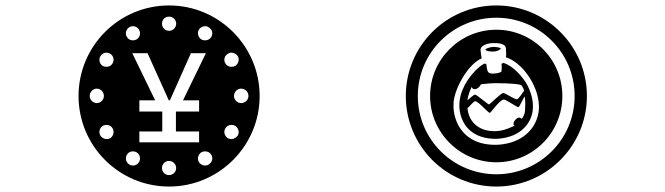

<svg xmlns="http://www.w3.org/2000/svg" viewBox="-20 -741 2440 704"><path d="M445 -173C450 -182 458 -186 467 -186C472 -186 476 -185 480 -183C493 -176 497 -160 490 -147C485 -139 477 -134 468 -134C463 -134 458 -135 454 -138C442 -145 438 -161 445 -173ZM574 -125C574 -139 585 -151 600 -151C614 -151 626 -139 626 -125C626 -110 614 -99 600 -99C585 -99 574 -110 574 -125ZM755 -173C762 -161 758 -145 745 -138C741 -135 737 -134 732 -134C723 -134 714 -139 709 -147C702 -160 707 -176 719 -183C723 -185 727 -186 732 -186C741 -186 750 -182 755 -173ZM335 -416C349 -416 361 -404 361 -389C361 -375 349 -363 335 -363C321 -363 309 -375 309 -389C309 -404 321 -416 335 -416ZM357 -280C361 -282 366 -283 370 -283C380 -283 388 -279 393 -270C400 -258 396 -242 384 -234C380 -232 376 -231 371 -231C362 -231 353 -236 348 -244C341 -257 345 -272 357 -280ZM842 -280C854 -272 859 -257 852 -244C846 -236 837 -231 828 -231C824 -231 820 -232 816 -234C803 -242 799 -258 806 -270C811 -279 820 -283 829 -283C834 -283 838 -282 842 -280ZM384 -544C396 -537 400 -521 393 -509C388 -500 380 -496 370 -496C366 -496 361 -497 357 -499C345 -506 341 -522 348 -535C353 -543 361 -548 370 -548C375 -548 380 -547 384 -544ZM491 -259H575V-332H491V-373H549L465 -546H521L599 -373H603L680 -546H735L651 -373H710V-332H625V-259H710V-219H491ZM864 -416C879 -416 891 -404 891 -389C891 -375 879 -363 864 -363C850 -363 838 -375 838 -389C838 -404 850 -416 864 -416ZM490 -632C497 -619 493 -603 480 -596C476 -594 472 -593 467 -593C458 -593 450 -597 445 -606C438 -618 442 -634 454 -641C458 -644 463 -645 468 -645C477 -645 485 -640 490 -632ZM574 -654C574 -669 585 -680 600 -680C614 -680 626 -669 626 -654C626 -640 614 -628 600 -628C585 -628 574 -640 574 -654ZM709 -632C714 -640 723 -645 732 -645C737 -645 741 -644 745 -641C758 -634 762 -618 755 -606C750 -597 741 -593 732 -593C727 -593 723 -594 719 -596C707 -603 702 -619 709 -632ZM816 -544C820 -547 824 -548 829 -548C838 -548 847 -543 852 -535C859 -522 854 -506 842 -499C838 -497 834 -496 829 -496C820 -496 811 -500 806 -509C799 -521 803 -537 816 -544ZM268 -389C268 -206 416 -57 600 -57C783 -57 932 -206 932 -389C932 -572 783 -721 600 -721C416 -721 268 -572 268 -389Z M1722 -394C1717 -394 1703 -381 1694 -373C1696 -395 1707 -417 1710 -423C1710 -420 1711 -419 1712 -418C1713 -416 1714 -415 1716 -415C1728 -411 1738 -422 1744 -432C1760 -434 1779 -436 1801 -436C1852 -436 1893 -432 1893 -427C1897 -421 1900 -415 1902 -409C1897 -403 1882 -377 1875 -377C1865 -377 1833 -400 1825 -400C1816 -399 1777 -359 1773 -358C1769 -358 1728 -394 1722 -394ZM1512 -389C1512 -548 1641 -676 1800 -676C1958 -676 2087 -548 2087 -389C2087 -230 1958 -102 1800 -102C1641 -102 1512 -230 1512 -389ZM1953 -380C1961 -341 1954 -307 1934 -276C1893 -215 1819 -210 1796 -210C1717 -210 1680 -248 1662 -279C1646 -308 1640 -340 1644 -373C1651 -423 1697 -506 1746 -527C1744 -537 1743 -552 1742 -557V-558C1742 -577 1774 -583 1788 -583C1797 -583 1807 -583 1815 -581C1820 -580 1834 -576 1835 -564L1836 -542C1836 -538 1835 -535 1835 -531C1893 -512 1942 -440 1953 -380ZM1904 -387C1907 -368 1906 -349 1905 -334C1904 -324 1900 -314 1893 -305C1890 -308 1883 -314 1873 -305C1866 -299 1863 -292 1863 -288C1862 -284 1864 -281 1867 -281C1865 -279 1863 -278 1860 -277C1842 -269 1821 -260 1793 -260C1741 -260 1700 -288 1694 -344C1704 -354 1718 -370 1722 -370C1735 -369 1770 -327 1776 -327C1780 -328 1812 -375 1827 -376C1836 -376 1875 -348 1881 -348C1885 -349 1900 -384 1904 -387ZM1788 -569C1773 -568 1760 -562 1760 -559C1760 -556 1773 -551 1788 -552C1804 -552 1816 -560 1816 -563C1816 -566 1803 -569 1788 -569ZM1557 -389C1557 -255 1666 -146 1800 -146C1934 -146 2042 -255 2042 -389C2042 -523 1934 -632 1800 -632C1666 -632 1557 -523 1557 -389ZM1468 -389C1468 -206 1616 -57 1800 -57C1983 -57 2132 -206 2132 -389C2132 -572 1983 -721 1800 -721C1616 -721 1468 -572 1468 -389ZM1763 -506C1760 -507 1759 -508 1758 -508C1749 -507 1717 -481 1694 -446C1665 -402 1651 -344 1681 -290C1713 -235 1775 -232 1796 -232C1813 -232 1880 -235 1916 -289C1955 -348 1921 -417 1909 -437C1897 -456 1865 -498 1827 -510C1825 -511 1824 -509 1819 -507C1820 -501 1820 -486 1819 -480C1818 -474 1791 -469 1778 -472C1767 -475 1766 -483 1763 -506Z"/></svg>

Font: CryptoKit_GRILLE 1.4
Style: Regular
Weight: 400
Monospace: yes
Designer: Oceane Juvin
Foundry: http://www.head-geneve.ch
Version: Version 1.004